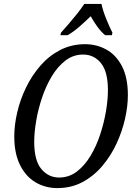

<svg xmlns="http://www.w3.org/2000/svg" viewBox="-20 -951 685 982"><path d="M273 11Q211 11 161 -19Q111 -49 82 -108Q53 -167 53 -253Q53 -311 68 -376Q83 -441 113 -503Q143 -565 186.5 -615Q230 -665 287.5 -695Q345 -725 416 -725Q474 -725 524 -697.5Q574 -670 604 -612Q634 -554 634 -464Q634 -408 619.5 -343.5Q605 -279 576 -216.5Q547 -154 503.5 -102.5Q460 -51 402.5 -20Q345 11 273 11ZM282 -43Q333 -43 373 -73.5Q413 -104 443 -154Q473 -204 492.5 -263.5Q512 -323 522 -382Q532 -441 532 -490Q532 -584 496.5 -628Q461 -672 405 -672Q355 -672 315 -641.5Q275 -611 245 -561Q215 -511 195 -451.5Q175 -392 165 -332.5Q155 -273 155 -225Q155 -130 191.5 -86.5Q228 -43 282 -43ZM292 -784Q309 -803 331.5 -829Q354 -855 375.5 -882Q397 -909 411 -931H499Q506 -897 523 -855Q540 -813 555 -784L552 -771H518Q497 -788 477.5 -815Q458 -842 444 -868Q416 -841 386.5 -815Q357 -789 326 -771H289Z"/></svg>

Font: Noto Serif Condensed
Style: Italic
Weight: 400
Width: 3
Italic angle: -12°
Designer: Monotype Design Team
Foundry: Monotype Imaging Inc.
Version: Version 2.014; ttfautohint (v1.8.4.7-5d5b)